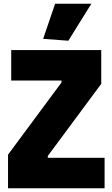

<svg xmlns="http://www.w3.org/2000/svg" viewBox="-20 -1008 602 1028"><path d="M23 -180 309 -566V-577H40V-740H522V-559L236 -173V-163H540V0H23ZM211 -800 275 -988H469L346 -790Z"/></svg>

Font: Encode Sans Compressed
Style: Black
Weight: 900
Designer: Pablo Impallari, Andres Torresi
Foundry: Pablo Impallari, Andres Torresi
Version: Version 1.000; ttfautohint (v1.00) -l 8 -r 50 -G 200 -x 14 -